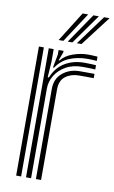

<svg xmlns="http://www.w3.org/2000/svg" viewBox="-89 -831 524 879"><g transform="rotate(10 173.5 -392.0)"><path d="M97 0V-600H119.8L120 -542L115.2 -468.5H120.8Q140.2 -516.5 179.4 -539.8Q218.5 -563 269.2 -563Q282.5 -563 299.8 -562.4Q317 -561.8 323.5 -561V-541.2Q315 -542 296.6 -542.5Q278.2 -543 264.5 -543Q220 -543 187.8 -525Q155.5 -507 138 -478.2Q120.5 -449.5 120.5 -417.2V0ZM51.2 0V-600H74.2V0ZM143 0V-419Q143 -467.2 176 -494.1Q209 -521 254.8 -521Q271.2 -521 290.2 -521Q309.2 -521 323.5 -520.8V-500.8Q309.5 -501.2 289.9 -501.2Q270.2 -501.2 254.8 -501.2Q218.8 -501.2 192.9 -482Q167 -462.8 167 -421.2V0ZM131.2 -516.5 142.8 -578.5V-600H165.5L165.8 -593.2L151 -553.5H155.2Q174.5 -578 210.1 -590.4Q245.8 -602.8 280 -602.8Q288.5 -602.8 301.4 -602.2Q314.2 -601.8 323.5 -600.8V-581Q316 -581.8 303.8 -582.4Q291.5 -583 281 -583Q234.2 -583 196.6 -567.2Q159 -551.5 136.2 -516.5ZM135 -645 222.2 -783.8H247.8L156.8 -645ZM219.5 -645 321.8 -783.8H347.2L241.2 -645ZM177.2 -645 272 -783.8H297.5L198.8 -645Z"/></g></svg>

Font: Big Shoulders Inline Text Thin
Style: Bold
Weight: 700
Version: Version 2.002